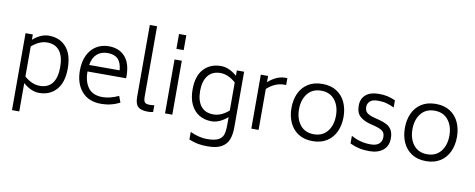

<svg xmlns="http://www.w3.org/2000/svg" viewBox="-84 -1260 4761 1924"><g transform="rotate(10 2297.0 -297.5)"><path d="M573 -274Q573 -132 507 -57.5Q441 17 331 17Q250 17 169 -54V234H95V-549H169V-495Q249 -565 331 -565Q441 -565 507 -491Q573 -417 573 -274ZM496 -274Q496 -382 452.5 -438.5Q409 -495 325 -495Q247 -495 169 -427V-121Q246 -54 325 -54Q410 -54 453 -110Q496 -166 496 -274Z M773 -277Q773 -176 819 -114Q865 -52 966 -52Q1039 -52 1128 -93L1152 -29Q1064 17 962 17Q835 17 765.5 -63Q696 -143 696 -276Q696 -368 728 -433Q760 -498 815.5 -531.5Q871 -565 940 -565Q1045 -565 1105 -499Q1165 -433 1166 -308V-279H773ZM778 -346H1088Q1082 -423 1046 -459.5Q1010 -496 940 -496Q875 -496 832.5 -458.5Q790 -421 778 -346Z M1307 -113V-846H1381V-129Q1381 -88 1394 -73Q1407 -58 1443 -58Q1471 -58 1491 -62V7Q1462 13 1439 13Q1367 13 1337 -15Q1307 -43 1307 -113Z M1611 -808H1685V-657H1611ZM1611 -549H1685V0H1611Z M2319 -549V15Q2319 89 2300 140Q2281 191 2230.5 221Q2180 251 2089 251Q2030 251 1987.5 243Q1945 235 1897 215V138Q1940 158 1984 169Q2028 180 2067 180Q2145 180 2183.5 160Q2222 140 2233.5 103.5Q2245 67 2245 5V-74Q2162 -3 2083 -3Q2011 -3 1956.5 -35.5Q1902 -68 1871.5 -131.5Q1841 -195 1841 -285Q1841 -422 1907 -493.5Q1973 -565 2083 -565Q2163 -565 2245 -495V-549ZM2245 -141V-427Q2167 -495 2089 -495Q2006 -495 1962 -439Q1918 -383 1918 -285Q1918 -184 1961.5 -129Q2005 -74 2089 -74Q2168 -74 2245 -141Z M2757 -561V-491H2734Q2646 -491 2563 -417V0H2489V-549H2563V-485Q2602 -521 2646 -541Q2690 -561 2734 -561Z M2849 -275Q2849 -357 2879 -423Q2909 -489 2968.5 -527Q3028 -565 3114 -565Q3200 -565 3259.5 -527Q3319 -489 3349 -423Q3379 -357 3379 -275Q3379 -192 3349 -126Q3319 -60 3259.5 -21.5Q3200 17 3114 17Q3028 17 2968.5 -21.5Q2909 -60 2879 -126Q2849 -192 2849 -275ZM3302 -275Q3302 -372 3252.5 -434Q3203 -496 3114 -496Q3025 -496 2975.5 -434Q2926 -372 2926 -275Q2926 -177 2975.5 -115Q3025 -53 3114 -53Q3203 -53 3252.5 -115Q3302 -177 3302 -275Z M3494 -26V-104Q3585 -52 3692 -52Q3752 -52 3779.5 -78Q3807 -104 3807 -145Q3807 -186 3784.5 -205Q3762 -224 3713 -238L3655 -253Q3588 -270 3548.5 -305.5Q3509 -341 3509 -414Q3509 -484 3555 -524.5Q3601 -565 3690 -565Q3739 -565 3778 -556Q3817 -547 3857 -529V-456Q3817 -475 3780 -485.5Q3743 -496 3692 -496Q3635 -496 3610 -472.5Q3585 -449 3585 -415Q3585 -375 3608 -355.5Q3631 -336 3676 -324L3734 -309Q3782 -296 3813.5 -279.5Q3845 -263 3864 -231Q3883 -199 3883 -146Q3883 -68 3831 -25.5Q3779 17 3692 17Q3634 17 3588.5 7Q3543 -3 3494 -26Z M4003 -275Q4003 -357 4033 -423Q4063 -489 4122.5 -527Q4182 -565 4268 -565Q4354 -565 4413.5 -527Q4473 -489 4503 -423Q4533 -357 4533 -275Q4533 -192 4503 -126Q4473 -60 4413.5 -21.5Q4354 17 4268 17Q4182 17 4122.5 -21.5Q4063 -60 4033 -126Q4003 -192 4003 -275ZM4456 -275Q4456 -372 4406.5 -434Q4357 -496 4268 -496Q4179 -496 4129.5 -434Q4080 -372 4080 -275Q4080 -177 4129.5 -115Q4179 -53 4268 -53Q4357 -53 4406.5 -115Q4456 -177 4456 -275Z"/></g></svg>

Font: Biryani Light
Style: Regular
Weight: 300
Designer: Dan Reynolds and Mathieu Réguer
Foundry: Dan Reynolds and Mathieu Réguer
Version: Version 1.004; ttfautohint (v1.1) -l 5 -r 5 -G 72 -x 0 -D la